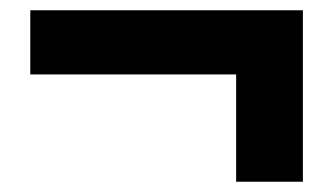

<svg xmlns="http://www.w3.org/2000/svg" viewBox="-20 -460 649 374"><path d="M440 -106V-315H39V-440H570V-106Z"/></svg>

Font: Source Han Sans TC Heavy
Style: Regular
Weight: 900
Designer: Ryoko NISHIZUKA Ë•øÂ°öÊ∂ºÂ≠ê (kana, bopomofo & ideographs); Paul D. Hunt (Latin, Greek & Cyrillic); Sandoll Communicatio
Foundry: Adobe
Version: Version 2.004;hotconv 1.0.118;makeotfexe 2.5.65603